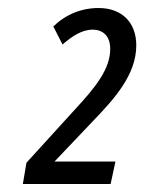

<svg xmlns="http://www.w3.org/2000/svg" viewBox="-20 -875 360 479"><path d="M37 -416H256L268 -472H116L212 -573C266 -629 320 -689 320 -762C320 -818 285 -855 226 -855C183 -855 144 -839 113 -809L136 -764C159 -784 184 -801 211 -801C238 -801 255 -784 255 -753C255 -704 220 -659 168 -603L46 -469Z"/></svg>

Font: Noto Sans ExtraCondensed
Style: Italic
Weight: 400
Width: 2
Italic angle: -12°
Designer: Monotype Design Team
Foundry: Monotype Imaging Inc.
Version: Version 2.013